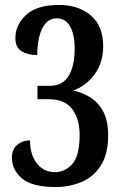

<svg xmlns="http://www.w3.org/2000/svg" viewBox="-20 -744 491 774"><path d="M205 10Q110 10 69 -24.5Q28 -59 28 -109Q28 -142 49.5 -160Q71 -178 101 -178Q101 -121 128.5 -85.5Q156 -50 202 -50Q242 -50 271.5 -83Q301 -116 301 -200Q301 -266 270.5 -305Q240 -344 177 -344H131V-398H180Q233 -398 257 -438.5Q281 -479 281 -549Q281 -605 262.5 -637.5Q244 -670 210 -670Q181 -670 163.5 -649.5Q146 -629 138 -595Q130 -561 130 -522Q93 -522 67.5 -537Q42 -552 42 -590Q42 -644 85.5 -684Q129 -724 217 -724Q298 -724 347 -681Q396 -638 396 -559Q396 -491 361 -444Q326 -397 275 -379Q309 -372 341.5 -353Q374 -334 395 -296.5Q416 -259 416 -199Q416 -121 385.5 -75Q355 -29 306.5 -9.5Q258 10 205 10Z"/></svg>

Font: Noto Serif Ethiopic ExtraCondensed SemiBold
Style: Regular
Weight: 600
Width: 2
Designer: Monotype Design Team
Foundry: Monotype Imaging Inc.
Version: Version 2.102; ttfautohint (v1.8.4.7-5d5b)